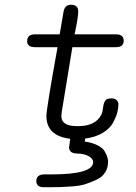

<svg xmlns="http://www.w3.org/2000/svg" viewBox="-20 -574 565 798"><path d="M92.8 -402.8Q92.8 -430.7 124 -431.2H228Q228 -431.2 244.1 -524.9Q249 -553.7 273.9 -554.2H275.9Q304.7 -554.2 305.2 -526.9Q305.2 -502 290 -431.2H462.9Q493.7 -431.2 494.1 -404.8Q494.1 -377.9 461.9 -377.9H280.8L236.8 -109.9Q234.9 -97.7 234.9 -91.8Q234.9 -49.8 299.8 -49.8H308.1Q376 -50.8 399.9 -95.2Q405.8 -105 408 -124.5Q410.2 -144 416.5 -154.5Q422.9 -165 441.9 -165H443.8Q458 -165 465.1 -157.5Q472.2 -149.9 472.2 -141.1Q472.2 -124 467.5 -106.4Q462.9 -88.9 450.4 -64.9Q438 -41 408 -22.5Q377.9 -3.9 334 2L332 14.2Q364.3 19 385.7 30Q407.2 41 415 54.9Q422.9 68.8 426 78.9Q429.2 88.9 429.2 98.1Q429.2 123 417 142.6Q404.8 162.1 380.9 173.1Q356.9 184.1 335.4 191.2Q314 198.2 280.5 200.7Q247.1 203.1 230 203.6Q212.9 204.1 186 204.1Q181.2 204.1 178.2 204.1H162.1Q131.3 204.1 130.9 179.2Q130.9 151.4 163.1 150.9H192.9Q366.7 150.9 367.2 100.1Q367.2 85.9 349.1 75.4Q331.1 64.9 299.1 64Q267.1 63 267.1 38.1L272 2.9Q172.9 -9.3 172.9 -91.8Q172.9 -121.6 219.2 -377.9H126Q92.8 -377.9 92.8 -402.8Z"/></svg>

Font: CMU Typewriter Text
Style: LightOblique
Weight: 200
Italic angle: -9.46001°
Version: Version 0.7.0